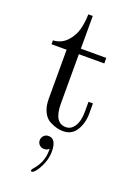

<svg xmlns="http://www.w3.org/2000/svg" viewBox="-165 -680 718 1015"><g transform="rotate(20 194.0 -173.0)"><path d="M171 61Q215 61 215 133Q215 167 201.5 200.5Q188 234 173.5 251.5Q159 269 152 269Q150 269 147.5 268Q145 267 145.5 262.5Q146 258 152 251Q199 199 199 134V122Q189 134 171 134Q155 134 144.5 123.5Q134 113 134 98Q134 83 144.5 72Q155 61 171 61ZM19 -400V-422Q65 -424 95.5 -456.5Q126 -489 136.5 -529Q147 -569 148 -615H173V-431H316V-400H173V-122Q173 -14 240 -14Q269 -14 288 -43.5Q307 -73 307 -126V-181H332V-124Q332 -70 307 -29.5Q282 11 233 11Q215 11 197 6.5Q179 2 156 -10Q133 -22 118.5 -51.5Q104 -81 104 -124V-400Z"/></g></svg>

Font: CMU Serif
Style: Roman
Weight: 500
Version: Version 0.7.0